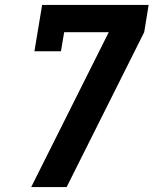

<svg xmlns="http://www.w3.org/2000/svg" viewBox="-20 -755 640 775"><path d="M106 0 145 -78 419 -625H239L226 -548H119L150 -735H580L562 -625L249 0Z"/></svg>

Font: Iosevka Curly Slab XBdEx
Style: Italic
Weight: 800
Width: 7
Italic angle: -9°
Monospace: yes
Designer: Belleve Invis
Foundry: Belleve Invis
Version: Version 11.1.0; ttfautohint (v1.8.3)